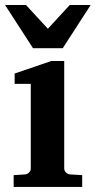

<svg xmlns="http://www.w3.org/2000/svg" viewBox="-22 -742 380 762"><path d="M32.2 0V-46.9L78.1 -49.8Q86.9 -50.8 93.5 -57.4Q100.1 -64 100.1 -73.2V-409.2H36.1V-450.2L182.1 -500H232.9V-73.2Q232.9 -64 240 -57.4Q247.1 -50.8 255.9 -49.8L304.2 -46.9V0ZM227.1 -550.8H108.9L-2 -722.2H81.1L168 -627.9L254.9 -722.2H337.9Z"/></svg>

Font: Charis SIL APac
Style: Bold
Weight: 700
Foundry: SIL International
Version: Version 5.000